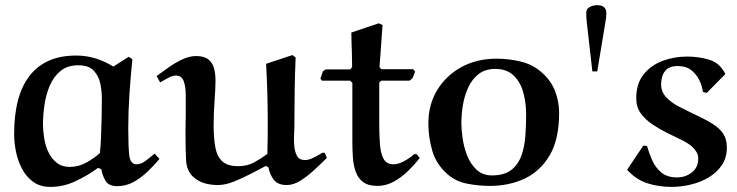

<svg xmlns="http://www.w3.org/2000/svg" viewBox="-20 -715 2880 750"><path d="M482.9 -493.2 497.1 -483.9Q490.2 -416 485.6 -347.4Q481 -278.8 481 -210.9Q481 -144 484.9 -108.6Q488.8 -73.2 514.2 -73.2Q531.2 -73.2 550 -87.6Q568.8 -102.1 584 -115.2L603 -94.2Q583 -70.3 557.6 -45.7Q532.2 -21 502.2 -4.4Q472.2 12.2 438 12.2Q403.8 12.2 391.4 -10Q378.9 -32.2 376 -54.2L362.8 -59.1Q323.7 -30.3 275.9 -7.6Q228 15.1 176.8 15.1Q136.7 15.1 109.4 -4.9Q82 -24.9 65.4 -56.9Q48.8 -88.9 42 -124.5Q35.2 -160.2 35.2 -190.9Q35.2 -342.8 96.7 -420.4Q158.2 -498 276.9 -498Q317.9 -498 354 -486.6Q390.1 -475.1 422.9 -455.1ZM377.9 -331.1Q377.9 -356.9 372.1 -387Q366.2 -417 346.7 -438.5Q327.1 -460 286.1 -460Q243.2 -460 216.1 -437.5Q189 -415 174.1 -379.6Q159.2 -344.2 153.6 -304.2Q147.9 -264.2 147.9 -230Q147.9 -204.1 152.6 -175Q157.2 -146 169.2 -120.6Q181.2 -95.2 201.7 -79.1Q222.2 -63 252.9 -63Q287.1 -63 317.6 -80.1Q348.1 -97.2 370.1 -117.2Q373 -139.2 374.5 -176.5Q376 -213.9 377 -255.4Q377.9 -296.9 377.9 -331.1Z M1019.5 -465.8 1122.6 -500 1134.8 -490.2Q1131.8 -422.4 1130.9 -354.2Q1129.9 -286.1 1129.9 -216.8Q1129.9 -207 1128.7 -186Q1127.4 -165 1129.6 -143.1Q1131.8 -121.1 1140.6 -105.5Q1149.4 -89.8 1170.9 -89.8Q1186 -89.8 1204.3 -98.9Q1222.7 -107.9 1238.8 -118.2H1248.5L1256.8 -98.1Q1235.8 -77.1 1208.7 -52Q1181.6 -26.9 1154.1 -9.5Q1126.5 7.8 1100.6 7.8Q1065.4 7.8 1049.6 -12.7Q1033.7 -33.2 1028.8 -61L1018.6 -66.9Q989.7 -51.8 956.3 -34.4Q922.9 -17.1 890.9 -4.6Q858.9 7.8 830.6 7.8Q802.7 7.8 778.1 0.5Q753.4 -6.8 733.9 -24.9Q709 -47.9 706.8 -90.3Q704.6 -132.8 704.6 -204.1Q704.6 -221.2 705.1 -237.5Q705.6 -253.9 705.6 -269Q705.6 -308.1 705.6 -342.5Q705.6 -377 697.5 -398.4Q689.5 -419.9 666.5 -419.9Q653.3 -419.9 636.5 -410.4Q619.6 -400.9 605.5 -393.1L591.8 -418Q614.7 -435.1 640.6 -453.1Q666.5 -471.2 693.6 -483.6Q720.7 -496.1 745.6 -496.1Q777.8 -496.1 794.2 -482.7Q810.5 -469.2 816.2 -447.5Q821.8 -425.8 821.8 -400.9Q821.8 -370.1 818.1 -321Q814.5 -272 814.5 -226.1Q814.5 -176.3 821 -140.1Q827.6 -104 848.1 -85Q868.7 -65.9 910.6 -65.9Q945.8 -65.9 972.7 -80.6Q999.5 -95.2 1024.4 -113.8Q1025.4 -142.6 1025.6 -173.8Q1025.9 -205.1 1025.9 -235.8Q1025.9 -294.9 1024.2 -352.8Q1022.5 -410.6 1019.5 -465.8Z M1352.5 -587.9 1459.5 -624 1474.6 -617.2Q1474.6 -617.2 1473.1 -600.1Q1471.7 -583 1470 -557.6Q1468.3 -532.2 1466.3 -504.2Q1464.4 -476.1 1462.4 -453.1L1469.2 -444.8H1594.2L1601.6 -435.1L1591.3 -409.2L1579.6 -399.9H1469.2L1461.4 -392.1V-232.9Q1461.4 -190.9 1463.9 -154.5Q1466.3 -118.2 1477.8 -95.7Q1489.3 -73.2 1516.6 -73.2Q1536.6 -73.2 1559.1 -85.7Q1581.5 -98.1 1597.7 -112.8H1607.4L1619.6 -98.1Q1600.6 -73.2 1575 -48.1Q1549.3 -22.9 1518.8 -5.9Q1488.3 11.2 1454.6 11.2Q1418.5 11.2 1398.4 -3.9Q1378.4 -19 1369.4 -44.4Q1360.4 -69.8 1358.4 -100.8Q1356.4 -131.8 1356.4 -163.1V-391.1L1347.7 -399.9H1237.3L1231.4 -408.2L1241.7 -437L1252.4 -443.8H1348.6L1355.5 -453.1Q1355.5 -479 1354.5 -510.5Q1353.5 -542 1353 -553.7Z M1653.3 -232.9Q1653.3 -306.2 1687.7 -363Q1722.2 -419.9 1782.2 -452.9Q1842.3 -485.8 1919.9 -485.8Q1967.8 -485.8 2014.9 -474.4Q2062 -462.9 2097.2 -431.2Q2132.3 -400.4 2148.2 -359.1Q2164.1 -317.9 2164.1 -273.9Q2164.1 -170.9 2127.2 -108.4Q2090.3 -45.9 2029.3 -17.3Q1968.3 11.2 1894 11.2Q1848.1 11.2 1803.2 2.2Q1758.3 -6.8 1725.1 -37.1Q1683.1 -75.2 1668.2 -127.4Q1653.3 -179.7 1653.3 -232.9ZM1782.2 -233.9Q1782.2 -209 1787.1 -174.6Q1792 -140.1 1804.9 -107.2Q1817.9 -74.2 1841.6 -52Q1865.2 -29.8 1901.9 -29.8Q1949.7 -29.8 1976.8 -50.8Q2003.9 -71.8 2016.6 -106.9Q2029.3 -142.1 2032.2 -184.1Q2035.2 -226.1 2035.2 -268.1Q2035.2 -311 2024.7 -351.6Q2014.2 -392.1 1987.5 -418.9Q1960.9 -445.8 1914.1 -445.8Q1875 -445.8 1849.1 -425.3Q1823.2 -404.8 1808.6 -372.3Q1793.9 -339.8 1788.1 -303.5Q1782.2 -267.1 1782.2 -233.9Z M2293.9 -436 2272 -628.9Q2271 -637.7 2270.5 -646.7Q2270 -655.8 2270 -666Q2270 -680.2 2283.4 -687.5Q2296.9 -694.8 2313 -694.8Q2349.1 -694.8 2348.6 -662.1Q2348.6 -654.3 2347.2 -643.1Q2345.7 -631.8 2343.8 -622.1L2313 -436Z M2813.5 -425.8 2740.7 -352.1 2725.6 -356Q2722.7 -379.9 2711.2 -402.8Q2699.7 -425.8 2679.7 -441.4Q2659.7 -457 2627.4 -457Q2593.3 -457 2577.9 -437.5Q2562.5 -418 2562.5 -384.8Q2562.5 -356 2583 -334.5Q2603.5 -313 2633.1 -298.1Q2662.6 -283.2 2687.5 -271Q2733.4 -250 2762.5 -231.9Q2791.5 -213.9 2805.4 -192.4Q2819.3 -170.9 2819.3 -138.2Q2819.3 -99.1 2799.8 -70.1Q2780.3 -41 2748.3 -22Q2716.3 -2.9 2678 6.1Q2639.6 15.1 2602.5 15.1Q2553.7 15.1 2509 1Q2464.4 -13.2 2429.7 -51.8L2492.7 -146L2507.3 -145Q2515.1 -117.2 2527.8 -88.6Q2540.5 -60.1 2563.5 -41Q2586.4 -22 2624.5 -22Q2657.7 -22 2682.6 -41.5Q2707.5 -61 2707.5 -95.2Q2707.5 -109.4 2701.4 -120.1Q2695.3 -130.9 2684.6 -141.1Q2669.4 -155.3 2642.6 -168.2Q2615.7 -181.2 2585.7 -196Q2555.7 -210.9 2528.1 -229.5Q2500.5 -248 2482.9 -272.5Q2465.3 -296.9 2465.3 -331.1Q2465.3 -388.2 2493.9 -424.1Q2522.5 -460 2567.9 -477.1Q2613.3 -494.1 2664.6 -494.1Q2708.5 -494.1 2750 -481.9Q2791.5 -469.7 2813.5 -425.8Z"/></svg>

Font: Aref Ruqaa
Style: Bold
Weight: 700
Designer: Abdullah Aref
Version: Version 1.002